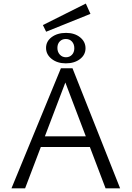

<svg xmlns="http://www.w3.org/2000/svg" viewBox="-20 -1032 721 1052"><path d="M558.5 0 323.8 -617.5H352.4L117.5 0H42.8L313.7 -658H377.2L638.2 0ZM161.6 -226.5 183.1 -285H479.4L510.5 -226.5ZM232.8 -858.2 215.1 -894.6 450.2 -1012.5 475.6 -956ZM340.4 -684.9Q293.9 -684.9 263.1 -709.2Q232.3 -733.5 232.3 -769.5Q232.3 -805.6 263.3 -828.7Q294.4 -851.8 342 -851.8Q388.7 -851.8 418.7 -827.7Q448.6 -803.7 448.6 -767.5Q448.6 -731.6 418.1 -708.2Q387.7 -684.9 340.4 -684.9ZM341.4 -718.3Q361.4 -718.3 374.3 -731.9Q387.2 -745.5 387.2 -767.8Q387.2 -790.2 374.3 -804.3Q361.3 -818.4 340.4 -818.4Q320.5 -818.4 307.5 -805.1Q294.5 -791.8 294.5 -769.5Q294.5 -747.5 307.7 -732.9Q321 -718.3 341.4 -718.3Z"/></svg>

Font: Ysabeau
Style: Bold
Weight: 700
Designer: Christian Thalmann (Catharsis Fonts)
Version: Version 2.000;gftools[0.9.27.dev2+g8671c4b]